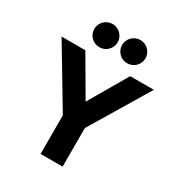

<svg xmlns="http://www.w3.org/2000/svg" viewBox="-219 -1088 1147 1238"><g transform="rotate(30 354.0 -469.0)"><path d="M168 -861C168 -813 207 -775 255 -775C302 -775 342 -813 342 -861C342 -910 302 -948 255 -948C207 -948 168 -909 168 -861ZM375 -861C375 -813 414 -775 462 -775C509 -775 549 -813 549 -861C549 -910 509 -948 462 -948C414 -948 375 -909 375 -861ZM697 -713H521L354 -427L187 -713H10L271 -277V10H435V-277Z"/></g></svg>

Font: Bluebird
Style: SfBd
Weight: 700
Designer: Jasper
Foundry: Cannot Into Space Fonts
Version: Version 0.98